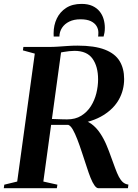

<svg xmlns="http://www.w3.org/2000/svg" viewBox="-38 -990 726 1010"><path d="M-18 0 -15.5 -18.5 52.5 -35 145 -708 82.5 -725 85 -743H218Q245 -743 269.2 -744.8Q293.5 -746.5 318.2 -748.2Q343 -750 369.5 -750Q459.5 -750 513.5 -729Q567.5 -708 591.2 -668.8Q615 -629.5 615 -574.5Q615 -516.5 587.8 -467.2Q560.5 -418 505.2 -383.8Q450 -349.5 365 -337L380.5 -358.5Q415.5 -358 442 -338.8Q468.5 -319.5 488.2 -290Q508 -260.5 522 -227.2Q536 -194 546 -165Q558 -132 567.8 -105.5Q577.5 -79 587.2 -60.2Q597 -41.5 609 -31.2Q621 -21 637.5 -19L635 0H479.5Q469.5 0 459 -14.8Q448.5 -29.5 438.5 -54.5Q428.5 -79.5 419 -109.5Q405.5 -150 393 -188.2Q380.5 -226.5 368.5 -257.5Q356.5 -288.5 345 -308.5Q333.5 -328.5 321.5 -333Q312 -333 299.2 -333Q286.5 -333 272.5 -333Q258.5 -333 245.5 -333Q232.5 -333 223 -333L228.5 -364.5Q235.5 -364 246.8 -363.8Q258 -363.5 271.2 -363Q284.5 -362.5 296 -362.2Q307.5 -362 315.5 -362Q358.5 -362 389.2 -381Q420 -400 439.8 -431Q459.5 -462 468.8 -499.2Q478 -536.5 478 -572.5Q478 -640 448.8 -681.2Q419.5 -722.5 353.5 -722.5Q341 -722.5 325.5 -720.8Q310 -719 295.2 -716.5Q280.5 -714 270 -710.5L285 -728L190 -35L264 -18.5L261 0ZM391 -969.5Q424.5 -969.5 448 -958.8Q471.5 -948 486 -930Q500.5 -912 507 -889.5Q513.5 -867 513.5 -844Q513.5 -828.5 511.5 -817.8Q509.5 -807 507 -798H478Q478.5 -801 479 -805.2Q479.5 -809.5 479.5 -818.5Q479.5 -837 469.8 -853Q460 -869 439.5 -878.8Q419 -888.5 385 -888.5Q351 -888.5 326.5 -876.5Q302 -864.5 288.5 -844Q275 -823.5 274.5 -798H244.5Q244.5 -802.5 244.2 -805.8Q244 -809 244 -815Q244 -857.5 260.8 -892.5Q277.5 -927.5 310 -948.5Q342.5 -969.5 391 -969.5Z"/></svg>

Font: Merriweather 144pt SemiBold
Style: Italic
Weight: 600
Italic angle: -7.8°
Version: Version 2.101